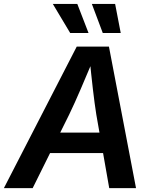

<svg xmlns="http://www.w3.org/2000/svg" viewBox="-41 -967 789 987"><path d="M-21 0 353.5 -727.5H519L658.2 0H520.5L454.1 -377.9Q445.3 -433.1 436.5 -508.8Q427.7 -584.5 418.5 -678.7H445.8Q407.2 -586.9 375 -511.7Q342.8 -436.5 314.5 -377.9L127 0ZM156.7 -180.2 173.8 -285.2H557.1L540 -180.2ZM487.3 -797.4 431.2 -946.8H550.8L579.6 -797.4ZM319.8 -797.4 230.5 -946.8H356.4L414.1 -797.4Z"/></svg>

Font: Inter SemiBold
Style: Italic
Weight: 600
Italic angle: -9.3988°
Designer: Rasmus Andersson
Foundry: rsms
Version: Version 4.001;git-66647c0bb